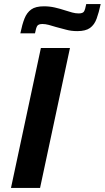

<svg xmlns="http://www.w3.org/2000/svg" viewBox="-20 -924 515 944"><path d="M34 0 181 -688H324L177 0ZM80 -760Q89 -804 100.5 -833Q112 -862 133.5 -877.5Q155 -893 196 -893Q224 -893 250 -887Q276 -881 300 -873Q319 -867 335 -862.5Q351 -858 367 -858Q387 -858 393 -867.5Q399 -877 404 -904H475Q466 -862 455 -832Q444 -802 422.5 -786.5Q401 -771 360 -771Q330 -771 305 -778Q280 -785 256 -791Q237 -797 220 -801.5Q203 -806 189 -806Q169 -806 163 -796.5Q157 -787 152 -760Z"/></svg>

Font: Saira Thin SemiBold
Style: Italic
Weight: 600
Italic angle: -12°
Version: Version 1.101